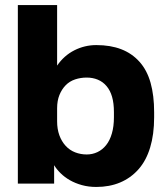

<svg xmlns="http://www.w3.org/2000/svg" viewBox="-20 -720 655 753"><path d="M357.7 13.2Q409.5 13.2 451.1 -4.3Q492.7 -21.8 522.9 -55.8Q553.2 -89.8 568.8 -141.3Q584.5 -192.8 584.5 -260V-280Q584.5 -345.5 570.6 -395.1Q556.7 -444.7 527.1 -477.7Q497.5 -510.7 455.5 -526.9Q413.5 -543.2 357.7 -543.2Q312.3 -543.2 271.8 -522.8Q231.3 -502.3 204 -462.8V-700H50V0H192.3V-72.2Q201.8 -56.2 217.7 -40.6Q233.5 -25 254.4 -13.1Q275.3 -1.2 301.3 6Q327.2 13.2 357.7 13.2ZM320 -114.2Q296.2 -114.2 274.8 -122.5Q253.3 -130.8 237.5 -148Q221.7 -165.2 212.8 -189.5Q204 -213.8 204 -244.5V-295.5Q204 -325.3 213.2 -347.7Q222.3 -370 237.6 -385.7Q252.8 -401.3 274.6 -408.6Q296.3 -415.8 320 -415.8Q343.7 -415.8 363.7 -407.5Q383.7 -399.2 397.9 -382.3Q412.2 -365.5 419.5 -340.4Q426.8 -315.3 426.8 -280V-260Q426.8 -224 418.7 -196.4Q410.7 -168.8 396.2 -150.8Q381.8 -132.8 362.2 -123.5Q342.7 -114.2 320 -114.2Z"/></svg>

Font: Golos Text VF
Style: Regular
Weight: 400
Designer: A.Korolkova, Vitaly Kuzmin
Foundry: ParaType Ltd
Version: Version 2.005